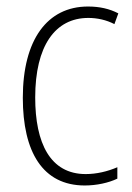

<svg xmlns="http://www.w3.org/2000/svg" viewBox="-20 -559 406 589"><path d="M240 10C276 10 313 2 340 -11V-46C310 -33 276 -25 243 -25C134 -25 88 -120 88 -260C88 -418 149 -504 251 -504C278 -504 306 -498 331 -485L343 -518C316 -532 286 -539 250 -539C125 -539 50 -437 50 -259C50 -93 111 10 240 10Z"/></svg>

Font: Noto Sans Hebrew Condensed ExtraLight
Style: Regular
Weight: 200
Width: 3
Designer: Monotype Design Team
Foundry: Monotype Imaging Inc.
Version: Version 2.004